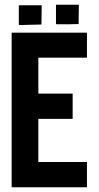

<svg xmlns="http://www.w3.org/2000/svg" viewBox="-20 -786 414 806"><path d="M230 -684Q215 -684 215 -685V-766H311L310 -685L262 -684ZM74 -681Q59 -681 59 -682V-764H155L154 -683L106 -682ZM29 0V-649H345V-544H141V-393H285V-287H141V-106H345V0Z"/></svg>

Font: New Amsterdam
Style: Regular
Weight: 400
Designer: Vladimir Nikolic
Foundry: Vladimir Nikolic
Version: Version 1.000; ttfautohint (v1.8.4.7-5d5b)